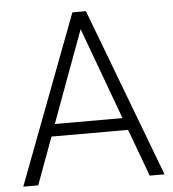

<svg xmlns="http://www.w3.org/2000/svg" viewBox="-51 -759 728 806"><g transform="rotate(-5 312.5 -355.5)"><path d="M14.6 0ZM473.6 -199.2H150.9L77.6 0H14.6L283.7 -710.9H340.8L609.9 0H547.4ZM169.4 -250.5H454.6L312 -637.7Z"/></g></svg>

Font: Roboto Light
Style: Regular
Weight: 300
Designer: Google
Version: Version 2.134; 2016; ttfautohint (v1.6)